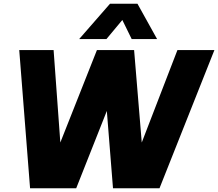

<svg xmlns="http://www.w3.org/2000/svg" viewBox="-20 -1008 1168 1028"><path d="M685 -799 635 -901 550 -799H404L569 -988H716L821 -799ZM739 -245 930 -740H1128L834 0H585L552 -414L388 0H141L83 -740H267L303 -245L499 -740H698Z"/></svg>

Font: Be Vietnam Black
Style: Italic
Weight: 900
Italic angle: -9°
Designer: Lam Bao; Tony Le; Vietanh Nguyen
Foundry: Yellow Type Foundry
Version: Version 5.000